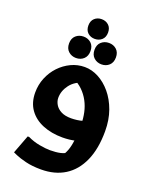

<svg xmlns="http://www.w3.org/2000/svg" viewBox="-199 -970 1055 1335"><g transform="rotate(20 329.0 -302.5)"><path d="M274.4 260.7Q209.2 260.7 160.8 248.7Q112.3 236.7 85.3 224.7Q58.4 212.7 58.4 212.7L110 76.3H120.8Q163 96.6 209.3 105Q255.6 113.5 287.6 113.5Q332.4 113.5 364.4 106.2Q396.4 99 424.6 78.2L378.1 120.3Q394.9 99.6 406.9 69Q418.9 38.4 425 -9Q431.1 -56.4 431.1 -128.5Q431.1 -174 421.8 -216.4Q412.6 -258.8 392.8 -296Q373 -333.2 342.7 -362.8Q312.5 -392.5 270.2 -411.1L353.4 -409.8Q287 -392.1 252.4 -346.5Q217.8 -300.8 217.8 -249.1Q217.8 -224 231.9 -199.9Q245.9 -175.7 274.9 -160.5Q303.8 -145.2 349.4 -145.2Q369.8 -145.2 393.2 -148.2Q416.6 -151.1 439.1 -158.2L443 -12.3Q416.8 -5.2 390 -2.2Q363.3 0.7 339.2 0.7Q256.7 0.7 192.2 -25.8Q127.7 -52.2 91 -103.6Q54.4 -155 54.4 -228.9Q54.4 -286.8 75.6 -338.3Q96.8 -389.7 133.7 -428.8Q170.7 -467.8 218.3 -490.5Q265.9 -513.1 319.1 -513.1Q371.2 -513.1 421.6 -486.6Q471.9 -460 513.1 -411Q554.3 -361.9 579 -293.6Q603.6 -225.2 603.6 -141.3Q603.6 -11.3 563.5 78.7Q523.4 168.7 450 214.7Q376.5 260.7 274.4 260.7ZM315.4 -720.1Q284.4 -720.1 263.4 -739.3Q242.5 -758.5 242.5 -793Q242.5 -827.5 263.4 -846.7Q284.4 -865.9 315.4 -865.9Q346.5 -865.9 367.4 -846.7Q388.3 -827.5 388.3 -793Q388.3 -758.5 367.4 -739.3Q346.5 -720.1 315.4 -720.1ZM419.5 -569.6Q386.7 -569.6 363.5 -590.5Q340.3 -611.5 340.3 -649.2Q340.3 -686.8 363.5 -707.4Q386.7 -728 419.9 -728Q453 -728 475.9 -707.4Q498.7 -686.8 498.7 -649.2Q498.7 -611.5 476 -590.5Q453.2 -569.6 419.5 -569.6ZM238.1 -550.8Q205.3 -550.8 182.1 -571.7Q158.9 -592.7 158.9 -630.4Q158.9 -668 182.1 -688.6Q205.3 -709.2 238.5 -709.2Q271.6 -709.2 294.5 -688.6Q317.3 -668 317.3 -630.4Q317.3 -592.7 294.6 -571.7Q271.8 -550.8 238.1 -550.8Z"/></g></svg>

Font: Kufam
Style: Regular
Weight: 400
Designer: Wael Morcos, Artur Schmal
Foundry: Original Type
Version: Version 1.301; ttfautohint (v1.8.3)